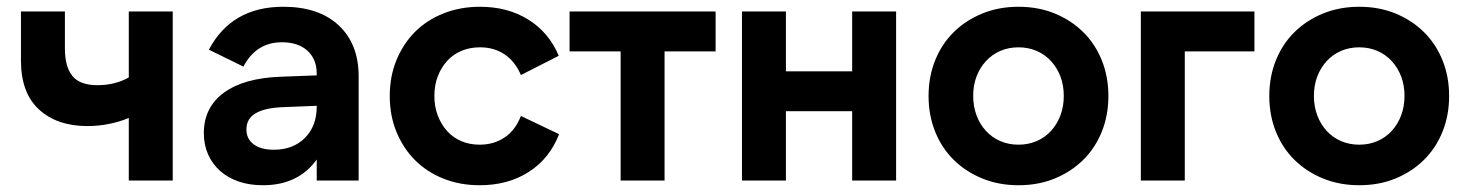

<svg xmlns="http://www.w3.org/2000/svg" viewBox="-20 -534 4343 568"><path d="M361 0V-185Q335 -174 303 -167.5Q271 -161 239 -161Q149 -161 95.5 -210Q42 -259 42 -355V-500H172V-390Q172 -337 194 -309.5Q216 -282 268 -282Q295 -282 318.5 -288Q342 -294 361 -305V-500H491V0Z M583 -140Q583 -216 642 -259.5Q701 -303 810 -307L917 -311V-316Q917 -359 889.5 -384Q862 -409 814 -409Q738 -409 700 -337L598 -387Q665 -514 818 -514Q923 -514 982 -459Q1041 -404 1041 -308V0H917V-62Q862 14 758 14Q718 14 686 3Q654 -8 631 -28.5Q608 -49 595.5 -77.5Q583 -106 583 -140ZM790 -91Q847 -91 882 -126Q917 -161 917 -219V-221L817 -217Q764 -215 736.5 -199Q709 -183 709 -151Q709 -123 730.5 -107Q752 -91 790 -91Z M1133 -250Q1133 -308 1153 -356.5Q1173 -405 1208 -440Q1243 -475 1292.5 -494.5Q1342 -514 1400 -514Q1482 -514 1543 -476Q1604 -438 1633 -369L1521 -312Q1504 -352 1473 -373Q1442 -394 1400 -394Q1370 -394 1345 -383.5Q1320 -373 1302.5 -353.5Q1285 -334 1275 -308Q1265 -282 1265 -250Q1265 -219 1275 -192.5Q1285 -166 1302.5 -146.5Q1320 -127 1344.5 -116.5Q1369 -106 1399 -106Q1441 -106 1473 -127.5Q1505 -149 1521 -191L1634 -137Q1606 -65 1544.5 -25.5Q1483 14 1399 14Q1341 14 1292 -5.5Q1243 -25 1208 -60Q1173 -95 1153 -143.5Q1133 -192 1133 -250Z M2097 -500V-382H1946V0H1816V-382H1665V-500Z M2631 -500V0H2501V-205H2305V0H2175V-500H2305V-323H2501V-500Z M2993 14Q2935 14 2886 -6Q2837 -26 2801.5 -61Q2766 -96 2746.5 -144.5Q2727 -193 2727 -250Q2727 -307 2746.5 -355.5Q2766 -404 2801.5 -439Q2837 -474 2886 -494Q2935 -514 2993 -514Q3052 -514 3100.5 -494Q3149 -474 3184.5 -439Q3220 -404 3239.5 -355.5Q3259 -307 3259 -250Q3259 -193 3239.5 -144.5Q3220 -96 3184.5 -61Q3149 -26 3100.5 -6Q3052 14 2993 14ZM2993 -106Q3022 -106 3046.5 -116.5Q3071 -127 3089 -146.5Q3107 -166 3117 -192.5Q3127 -219 3127 -250Q3127 -282 3117 -308Q3107 -334 3089 -353.5Q3071 -373 3046.5 -383.5Q3022 -394 2993 -394Q2964 -394 2939.5 -383.5Q2915 -373 2897 -353.5Q2879 -334 2869 -308Q2859 -282 2859 -250Q2859 -219 2869 -192.5Q2879 -166 2897 -146.5Q2915 -127 2939.5 -116.5Q2964 -106 2993 -106Z M3355 -500H3691V-382H3485V0H3355Z M4001 14Q3943 14 3894 -6Q3845 -26 3809.5 -61Q3774 -96 3754.5 -144.5Q3735 -193 3735 -250Q3735 -307 3754.5 -355.5Q3774 -404 3809.5 -439Q3845 -474 3894 -494Q3943 -514 4001 -514Q4060 -514 4108.5 -494Q4157 -474 4192.5 -439Q4228 -404 4247.5 -355.5Q4267 -307 4267 -250Q4267 -193 4247.5 -144.5Q4228 -96 4192.5 -61Q4157 -26 4108.5 -6Q4060 14 4001 14ZM4001 -106Q4030 -106 4054.5 -116.5Q4079 -127 4097 -146.5Q4115 -166 4125 -192.5Q4135 -219 4135 -250Q4135 -282 4125 -308Q4115 -334 4097 -353.5Q4079 -373 4054.5 -383.5Q4030 -394 4001 -394Q3972 -394 3947.5 -383.5Q3923 -373 3905 -353.5Q3887 -334 3877 -308Q3867 -282 3867 -250Q3867 -219 3877 -192.5Q3887 -166 3905 -146.5Q3923 -127 3947.5 -116.5Q3972 -106 4001 -106Z"/></svg>

Font: NT Somic Bold
Style: Regular
Weight: 700
Designer: Ravid Balaliev — lead type designer, mastering
Michael Voronin — secret advisor, marketing
Ivan Kovalenko — best boy
Foundry: NT Type
Version: Version 0.7